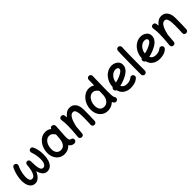

<svg xmlns="http://www.w3.org/2000/svg" viewBox="368 -2254 3843 3843"><g transform="rotate(-45 2290.0 -332.5)"><path d="M189 -510.7Q207.5 -498.5 212.6 -478.5Q217.8 -458.5 208 -438.5Q192.9 -409.7 178.7 -366.2Q164.6 -322.8 155.3 -272.7Q146 -222.7 146 -173.3Q146 -123 161.9 -92.8Q177.7 -62.5 216.3 -62.5Q253.9 -62.5 279.1 -98.6Q304.2 -134.8 318.8 -196Q333.5 -257.3 338.9 -333Q341.3 -357.4 355 -372.1Q368.7 -386.7 389.6 -386.2Q412.6 -386.2 428 -371.1Q443.4 -356 443.4 -333.5Q443.8 -203.6 460.4 -133.1Q477.1 -62.5 524.4 -62.5Q557.1 -62.5 576.9 -85Q596.7 -107.4 605.5 -144.5Q614.3 -181.6 614.3 -225.1Q614.3 -280.8 602.8 -339.6Q591.3 -398.4 576.2 -439.9Q568.8 -463.9 574 -484.6Q579.1 -505.4 602.5 -515.6Q624 -524.9 643.3 -517.6Q662.6 -510.3 672.9 -489.3Q696.3 -441.9 709.2 -379.4Q722.2 -316.9 722.2 -248.5Q722.2 -163.6 701.4 -96.4Q680.7 -29.3 639.2 9.3Q597.7 47.9 536.1 47.9Q473.6 47.9 435.1 1Q396.5 -45.9 379.9 -115.7Q362.3 -72.8 335 -35.4Q307.6 2 272.7 24.9Q237.8 47.9 196.8 47.9Q144.5 47.9 108.2 17.3Q71.8 -13.2 53.2 -65.4Q34.7 -117.7 34.7 -182.1Q34.7 -235.4 45.4 -293.7Q56.2 -352.1 73.7 -404.8Q91.3 -457.5 111.3 -493.2Q123.5 -514.6 145.8 -519.8Q168 -524.9 189 -510.7Z M1315.4 33.2Q1275.4 33.2 1247.6 16.4Q1219.7 -0.5 1202.6 -29.8Q1169.4 6.8 1125 27.3Q1080.6 47.9 1027.3 47.9Q958 47.9 905.5 14.2Q853 -19.5 823.5 -77.9Q793.9 -136.2 793 -209Q792 -273.4 811.3 -333.3Q830.6 -393.1 866.9 -440.7Q903.3 -488.3 953.6 -516.1Q1003.9 -543.9 1064.5 -543.9Q1100.6 -543.9 1131.3 -532.5Q1162.1 -521 1189.5 -499.5Q1194.3 -518.1 1210.4 -528.6Q1226.6 -539.1 1246.6 -536.6Q1269.5 -533.2 1284.9 -514.6Q1300.3 -496.1 1298.8 -474.1L1284.7 -245.6Q1284.2 -236.3 1283.2 -227.1Q1281.7 -206.5 1281.5 -182.6Q1281.2 -158.7 1282.2 -143.6Q1283.7 -117.7 1293.2 -98.1Q1302.7 -78.6 1332.5 -74.7Q1346.7 -69.8 1358.9 -58.1Q1371.1 -46.4 1371.1 -22Q1371.6 0.5 1355 16.8Q1338.4 33.2 1315.4 33.2ZM1028.3 -62.5Q1093.8 -62.5 1128.9 -111.3Q1164.1 -160.2 1171.9 -243.7Q1172.4 -247.6 1172.4 -251Q1172.4 -253.9 1172.9 -256.3Q1173.3 -258.8 1173.3 -261.2L1179.7 -357.9Q1168.9 -365.2 1162.6 -376Q1145 -402.3 1120.1 -418Q1095.2 -433.6 1063.5 -433.6Q1013.2 -433.6 977.1 -401.1Q940.9 -368.7 922.1 -316.9Q903.3 -265.1 904.3 -207.5Q905.8 -142.1 937.7 -102.3Q969.7 -62.5 1028.3 -62.5Z M1453.1 -9.3Q1462.9 -113.8 1467.5 -187Q1472.2 -260.3 1472.2 -315.9Q1472.2 -362.8 1469.2 -401.9Q1466.3 -440.9 1460 -480.5Q1455.6 -505.9 1468.8 -521.2Q1481.9 -536.6 1500.5 -541Q1522 -546.4 1543.2 -535.9Q1564.5 -525.4 1569.3 -497.6Q1573.7 -469.2 1576.7 -442.4Q1609.4 -486.3 1651.6 -514.9Q1693.8 -543.5 1746.6 -543.5Q1806.6 -543.5 1845.9 -513.2Q1885.3 -482.9 1904.8 -431.9Q1924.3 -380.9 1924.3 -319.3Q1924.3 -241.7 1923.3 -161.6Q1922.4 -81.5 1918 0.5Q1917 21 1902.1 37.8Q1887.2 54.7 1861.3 54.7Q1834.5 54.7 1820.1 38.3Q1805.7 22 1806.6 0.5Q1809.6 -61.5 1811 -115.5Q1812.5 -169.4 1812.5 -220.7Q1812.5 -318.4 1795.9 -375.7Q1779.3 -433.1 1732.9 -433.1Q1701.7 -433.1 1677.5 -411.9Q1653.3 -390.6 1635 -354.7Q1616.7 -318.8 1602.8 -275.1Q1588.9 -231.4 1578.6 -186L1578.1 -184.6Q1575.7 -144.5 1571.8 -98.6Q1567.9 -52.7 1563 1.5Q1561 27.8 1542 39.6Q1522.9 51.3 1501.5 49.3Q1481.4 47.4 1466.1 32.5Q1450.7 17.6 1453.1 -9.3Z M2293.9 -543.9Q2357.9 -543.9 2412.6 -509.3L2416 -666Q2416.5 -689 2433.1 -704.8Q2449.7 -720.7 2472.7 -719.7Q2495.6 -719.2 2511.5 -702.9Q2527.3 -686.5 2526.4 -663.6L2517.6 -249Q2517.6 -174.3 2520 -135.7Q2522.5 -97.2 2526.9 -81.1Q2531.2 -64.9 2537.1 -57.1Q2551.8 -40 2549.3 -16.6Q2546.9 6.8 2529.3 21Q2512.2 35.6 2488.8 33.2Q2465.3 30.8 2451.2 13.2Q2437.5 -3.9 2428.2 -23.4Q2393.6 10.7 2348.4 29.3Q2303.2 47.9 2252.9 47.9Q2183.6 47.9 2131.1 13.7Q2078.6 -20.5 2049.3 -80.1Q2020 -139.6 2020 -216.3Q2020 -280.3 2041 -339.1Q2062 -397.9 2099.4 -444.1Q2136.7 -490.2 2186.5 -517.1Q2236.3 -543.9 2293.9 -543.9ZM2131.3 -214.4Q2131.3 -143.6 2163.3 -103Q2195.3 -62.5 2254.4 -62.5Q2315.9 -62.5 2357.2 -108.6Q2398.4 -154.8 2406.2 -237.3Q2406.2 -239.3 2406.7 -240.7Q2406.7 -245.1 2406.7 -250L2409.2 -357.9Q2400.9 -364.7 2396 -374Q2377.9 -401.9 2351.1 -417.5Q2324.2 -433.1 2292.5 -433.1Q2246.6 -433.1 2210 -402.3Q2173.3 -371.6 2152.3 -321.8Q2131.3 -272 2131.3 -214.4Z M3107.9 -22.9Q3061.5 19.5 3006.8 33.7Q2952.1 47.9 2899.4 47.9Q2816.9 47.9 2751.7 6.6Q2686.5 -34.7 2662.6 -123Q2647.5 -128.4 2637 -141.6Q2626.5 -154.8 2625.5 -171.9Q2623.5 -204.6 2651.4 -222.2Q2652.8 -281.7 2673.8 -338.9Q2694.8 -396 2733.2 -442.4Q2771.5 -488.8 2825 -516.4Q2878.4 -543.9 2944.8 -543.9Q2983.4 -543.9 3022.7 -527.3Q3062 -510.7 3088.6 -477.3Q3115.2 -443.8 3115.2 -393.1Q3115.2 -348.1 3095.2 -313.7Q3075.2 -279.3 3049.1 -256.1Q3022.9 -232.9 3004.9 -222.2Q2896 -157.2 2777.3 -132.8Q2808.6 -62.5 2899.4 -62.5Q2986.3 -62.5 3033.7 -105Q3050.8 -120.6 3073.7 -119.4Q3096.7 -118.2 3111.8 -101.1Q3127.4 -84.5 3126.2 -61.3Q3125 -38.1 3107.9 -22.9ZM2941.9 -433.6Q2896.5 -433.6 2857.4 -408Q2818.4 -382.3 2792.7 -338.9Q2767.1 -295.4 2762.7 -242.2Q2812 -252 2857.7 -269Q2903.3 -286.1 2943.8 -310.1Q3007.8 -348.1 3007.8 -384.3Q3007.8 -407.2 2989 -420.4Q2970.2 -433.6 2941.9 -433.6Z M3297.4 -714.4Q3320.3 -713.9 3335.7 -696.8Q3351.1 -679.7 3350.1 -656.7Q3347.2 -594.7 3345.5 -512Q3343.8 -429.2 3342.8 -338.4Q3341.8 -247.6 3341.6 -159.7Q3341.3 -71.8 3341.3 0Q3341.3 22.5 3325 38.8Q3308.6 55.2 3285.6 55.2Q3263.2 55.2 3246.8 38.8Q3230.5 22.5 3230.5 0Q3230.5 -72.3 3230.7 -160.2Q3231 -248 3232.2 -339.4Q3233.4 -430.7 3235.1 -514.4Q3236.8 -598.1 3239.7 -661.6Q3240.7 -684.6 3257.8 -700Q3274.9 -715.3 3297.4 -714.4Z M3928.2 -22.9Q3881.8 19.5 3827.1 33.7Q3772.5 47.9 3719.7 47.9Q3637.2 47.9 3572 6.6Q3506.8 -34.7 3482.9 -123Q3467.8 -128.4 3457.3 -141.6Q3446.8 -154.8 3445.8 -171.9Q3443.8 -204.6 3471.7 -222.2Q3473.1 -281.7 3494.1 -338.9Q3515.1 -396 3553.5 -442.4Q3591.8 -488.8 3645.3 -516.4Q3698.7 -543.9 3765.1 -543.9Q3803.7 -543.9 3843 -527.3Q3882.3 -510.7 3908.9 -477.3Q3935.5 -443.8 3935.5 -393.1Q3935.5 -348.1 3915.5 -313.7Q3895.5 -279.3 3869.4 -256.1Q3843.3 -232.9 3825.2 -222.2Q3716.3 -157.2 3597.7 -132.8Q3628.9 -62.5 3719.7 -62.5Q3806.6 -62.5 3854 -105Q3871.1 -120.6 3894 -119.4Q3917 -118.2 3932.1 -101.1Q3947.8 -84.5 3946.5 -61.3Q3945.3 -38.1 3928.2 -22.9ZM3762.2 -433.6Q3716.8 -433.6 3677.7 -408Q3638.7 -382.3 3613 -338.9Q3587.4 -295.4 3583 -242.2Q3632.3 -252 3678 -269Q3723.6 -286.1 3764.2 -310.1Q3828.1 -348.1 3828.1 -384.3Q3828.1 -407.2 3809.3 -420.4Q3790.5 -433.6 3762.2 -433.6Z M4047.9 -9.3Q4057.6 -113.8 4062.3 -187Q4066.9 -260.3 4066.9 -315.9Q4066.9 -362.8 4064 -401.9Q4061 -440.9 4054.7 -480.5Q4050.3 -505.9 4063.5 -521.2Q4076.7 -536.6 4095.2 -541Q4116.7 -546.4 4137.9 -535.9Q4159.2 -525.4 4164.1 -497.6Q4168.5 -469.2 4171.4 -442.4Q4204.1 -486.3 4246.3 -514.9Q4288.6 -543.5 4341.3 -543.5Q4401.4 -543.5 4440.7 -513.2Q4480 -482.9 4499.5 -431.9Q4519 -380.9 4519 -319.3Q4519 -241.7 4518.1 -161.6Q4517.1 -81.5 4512.7 0.5Q4511.7 21 4496.8 37.8Q4481.9 54.7 4456.1 54.7Q4429.2 54.7 4414.8 38.3Q4400.4 22 4401.4 0.5Q4404.3 -61.5 4405.8 -115.5Q4407.2 -169.4 4407.2 -220.7Q4407.2 -318.4 4390.6 -375.7Q4374 -433.1 4327.6 -433.1Q4296.4 -433.1 4272.2 -411.9Q4248 -390.6 4229.7 -354.7Q4211.4 -318.8 4197.5 -275.1Q4183.6 -231.4 4173.3 -186L4172.9 -184.6Q4170.4 -144.5 4166.5 -98.6Q4162.6 -52.7 4157.7 1.5Q4155.8 27.8 4136.7 39.6Q4117.7 51.3 4096.2 49.3Q4076.2 47.4 4060.8 32.5Q4045.4 17.6 4047.9 -9.3Z"/></g></svg>

Font: Mikhak SemiBold
Style: Regular
Weight: 600
Designer: Amin Abedi
Version: Version 3.3